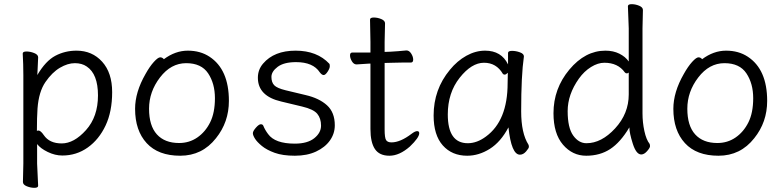

<svg xmlns="http://www.w3.org/2000/svg" viewBox="-20 -729 3756 921"><path d="M163 162Q163 172 145 172Q127 172 108.5 164.5Q90 157 90 144L92 55V-368Q92 -421 89 -472Q89 -482 107 -482Q125 -482 144 -474.5Q163 -467 163 -454Q163 -448 162 -432Q161 -416 160.5 -398.5Q160 -381 159 -369Q199 -437 245.5 -461.5Q292 -486 347 -486Q422 -486 470 -433Q518 -380 518 -287Q518 -194 486.5 -127Q455 -60 401 -21.5Q347 17 279 17Q244 17 209 0Q174 -17 158 -38V56ZM190 -81Q217 -41 276 -41Q335 -41 392.5 -105Q450 -169 450 -271.5Q450 -374 396 -410Q373 -426 339 -426Q305 -426 267.5 -404Q230 -382 198 -335.5Q166 -289 160 -209Q157 -167 157 -101Q161 -103 164 -103Q175 -103 190 -81Z M1016 -66Q950 18 844.5 18Q739 18 683.5 -42.5Q628 -103 628 -207Q628 -287 678 -374Q698 -410 718 -432Q738 -454 748.5 -454Q759 -454 766 -445Q821 -486 881 -486Q941 -486 985 -457Q1078 -396 1078 -245Q1078 -143 1016 -66ZM839 -43Q888 -43 926.5 -69.5Q965 -96 988 -142Q1011 -188 1011 -258Q1011 -328 978.5 -377Q946 -426 873 -426Q800 -426 747.5 -357.5Q695 -289 695 -207.5Q695 -126 732.5 -84.5Q770 -43 839 -43Z M1394 -40Q1455 -40 1487.5 -66Q1520 -92 1520 -126.5Q1520 -161 1502 -183Q1484 -205 1429 -218L1329 -242Q1217 -268 1217 -356Q1217 -395 1242 -424Q1295 -486 1398 -486Q1501 -486 1560 -423Q1562 -421 1562 -411Q1562 -401 1551.5 -385Q1541 -369 1532.5 -369Q1524 -369 1514 -382Q1482 -431 1400 -431Q1342 -431 1312 -408.5Q1282 -386 1282 -360Q1282 -334 1295.5 -320Q1309 -306 1350 -296L1446 -273Q1511 -258 1548.5 -224Q1586 -190 1586 -128Q1586 -88 1562.5 -55Q1539 -22 1496 -2Q1453 18 1394.5 18Q1336 18 1297.5 4Q1259 -10 1236 -29Q1213 -48 1203 -64Q1193 -80 1193 -90Q1193 -100 1207.5 -116.5Q1222 -133 1231 -133Q1240 -133 1243 -126Q1251 -106 1266 -86Q1299 -40 1394 -40Z M1946 -26Q1896 18 1848 18Q1800 18 1778.5 -14Q1757 -46 1757 -110V-424H1752Q1751 -424 1691 -420H1690Q1677 -420 1668 -435Q1659 -450 1659 -463.5Q1659 -477 1670 -477H1757V-528L1755 -635Q1755 -645 1773 -645Q1791 -645 1809 -637.5Q1827 -630 1827 -617L1825 -528V-480L1853 -481Q1889 -483 1929 -487H1930Q1943 -487 1952.5 -472Q1962 -457 1962 -443Q1962 -429 1951 -429H1912Q1884 -429 1864 -428L1825 -427V-108Q1825 -68 1832 -57Q1839 -46 1858 -46Q1900 -46 1954 -87Q1971 -100 1981 -100Q1991 -100 1991 -90Q1991 -69 1946 -26Z M2221 18Q2148 18 2104 -31.5Q2060 -81 2060 -175Q2060 -300 2138 -394Q2173 -437 2217 -461.5Q2261 -486 2307 -486Q2385 -486 2417 -420V-475Q2417 -485 2436 -485Q2455 -485 2474 -478Q2493 -471 2493 -459V-457Q2480 -368 2480 -195Q2480 -90 2515 -35Q2517 -31 2517 -24.5Q2517 -18 2503.5 -2.5Q2490 13 2474 13Q2433 13 2419 -118Q2382 -48 2329.5 -15Q2277 18 2221 18ZM2224 -42Q2268 -42 2311 -74Q2415 -150 2415 -330Q2415 -355 2416 -380Q2407 -371 2401 -371Q2395 -371 2392 -375Q2361 -428 2301.5 -428Q2242 -428 2185 -356Q2128 -284 2128 -180Q2128 -42 2224 -42Z M3056 12Q3032 12 3015.5 -39.5Q2999 -91 2999 -118Q2956 -46 2907 -14Q2858 18 2792 18Q2726 18 2680.5 -35Q2635 -88 2635 -186Q2635 -304 2711 -395Q2787 -486 2884 -486Q2922 -486 2951 -471.5Q2980 -457 2996 -434V-593L2992 -699Q2992 -709 3010 -709Q3028 -709 3046 -701.5Q3064 -694 3064 -681L3062 -592V-185Q3062 -142 3071 -100.5Q3080 -59 3096 -39Q3098 -35 3098 -27.5Q3098 -20 3084 -4Q3070 12 3056 12ZM2793 -42Q2865 -42 2930.5 -113Q2996 -184 2996 -276V-381Q2992 -377 2986.5 -377Q2981 -377 2977 -382Q2944 -428 2879 -428Q2848 -428 2815 -407.5Q2782 -387 2757 -352Q2703 -276 2703 -196Q2703 -116 2729.5 -79Q2756 -42 2793 -42Z M3598 -66Q3532 18 3426.5 18Q3321 18 3265.5 -42.5Q3210 -103 3210 -207Q3210 -287 3260 -374Q3280 -410 3300 -432Q3320 -454 3330.5 -454Q3341 -454 3348 -445Q3403 -486 3463 -486Q3523 -486 3567 -457Q3660 -396 3660 -245Q3660 -143 3598 -66ZM3421 -43Q3470 -43 3508.5 -69.5Q3547 -96 3570 -142Q3593 -188 3593 -258Q3593 -328 3560.5 -377Q3528 -426 3455 -426Q3382 -426 3329.5 -357.5Q3277 -289 3277 -207.5Q3277 -126 3314.5 -84.5Q3352 -43 3421 -43Z"/></svg>

Font: LXGW WenKai TC
Style: Regular
Weight: 400
Designer: LXGW / Fontworks Inc.
Foundry: LXGW / Fontworks Inc.
Version: Version 1.330